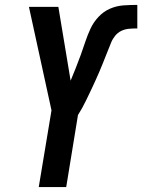

<svg xmlns="http://www.w3.org/2000/svg" viewBox="-20 -763 580 783"><path d="M138 0 190 -313 98 -735H218L268 -434Q279 -461 289.5 -487Q300 -513 309.5 -539.5Q319 -566 328 -593Q337 -620 349 -646Q361 -672 381.5 -694Q402 -716 428.5 -727.5Q455 -739 483 -741Q511 -743 538 -743H540V-647H536Q521 -647 505 -645.5Q489 -644 474.5 -637Q460 -630 449.5 -617Q439 -604 433 -589Q427 -574 421 -559Q415 -544 409 -529Q403 -514 397 -499Q391 -484 384.5 -469Q378 -454 371.5 -439.5Q365 -425 358 -410Q351 -395 344 -380.5Q337 -366 330 -351.5Q323 -337 315 -322.5Q307 -308 298 -294L250 0Z"/></svg>

Font: Iosevka Oblique
Style: Bold
Weight: 700
Italic angle: -9°
Monospace: yes
Designer: Belleve Invis
Foundry: Belleve Invis
Version: Version 32.5.0; ttfautohint (v1.8.4)